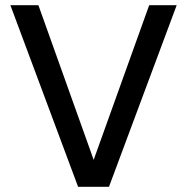

<svg xmlns="http://www.w3.org/2000/svg" viewBox="-20 -720 721 740"><path d="M281 0 20 -700H128L341 -104L555 -700H661L400 0Z"/></svg>

Font: DM Sans 12pt Medium
Style: Regular
Weight: 500
Version: Version 4.004;gftools[0.9.30]